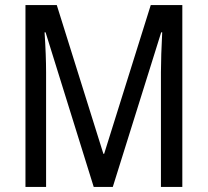

<svg xmlns="http://www.w3.org/2000/svg" viewBox="-20 -827 815 754"><path d="M348 -93H423L613 -700H617C614 -641 612 -585 612 -544V-93H696V-807H572L389 -223H386L203 -807H80V-93H161V-544C161 -585 159 -641 155 -700H159Z"/></svg>

Font: Noto Sans Kannada UI Condensed
Style: Regular
Weight: 400
Width: 3
Designer: Jelle Bosma - Monotype Design Team
Foundry: Monotype Imaging Inc.
Version: Version 2.005